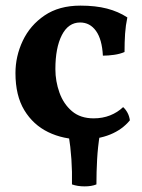

<svg xmlns="http://www.w3.org/2000/svg" viewBox="-20 -487 506 683"><path d="M442 -59Q415 -26 372 -8.5Q329 9 273 9Q205 9 151.5 -17Q98 -43 66.5 -95Q35 -147 35 -227Q35 -287 61 -342Q87 -397 138.5 -432Q190 -467 266 -467Q320 -467 360.5 -456.5Q401 -446 433 -425Q427 -397 425 -367.5Q423 -338 423 -302Q407 -295 386 -292Q365 -289 346 -289Q343 -347 321.5 -377Q300 -407 265 -407Q223 -407 200 -362Q177 -317 177 -241Q177 -198 191.5 -157.5Q206 -117 236 -91.5Q266 -66 313 -66Q345 -66 371.5 -76.5Q398 -87 418 -106Q427 -98 433.5 -86Q440 -74 442 -59ZM236 169Q237 124 234 79.5Q231 35 224 -8H335Q328 35 325.5 79.5Q323 124 323 169Q306 176 281 176Q256 176 236 169Z"/></svg>

Font: Vollkorn
Style: Bold
Weight: 700
Designer: Friedrich Althausen
Foundry: Friedrich Althausen
Version: Version 5.000